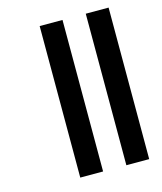

<svg xmlns="http://www.w3.org/2000/svg" viewBox="-108 -758 735 869"><g transform="rotate(-15 260.0 -323.0)"><path d="M483 32H376V-678H483ZM267 32H160V-678H267Z"/></g></svg>

Font: Akshar Medium
Style: Regular
Weight: 500
Designer: Tall Chai
Foundry: Tall Chai
Version: Version 1.000